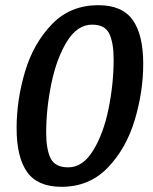

<svg xmlns="http://www.w3.org/2000/svg" viewBox="-20 -700 590 740"><path d="M532 -454Q532 -346 499 -236.5Q466 -127 395 -53.5Q324 20 217 20Q125 20 84.5 -37Q44 -94 44 -206Q44 -315 76.5 -424Q109 -533 180 -606.5Q251 -680 359 -680Q451 -680 491.5 -623Q532 -566 532 -454ZM158 -188Q158 -125 175 -90Q192 -55 243 -55Q299 -55 339 -120Q379 -185 398.5 -281.5Q418 -378 418 -471Q418 -534 401.5 -569.5Q385 -605 335 -605Q278 -605 238 -540Q198 -475 178 -378Q158 -281 158 -188Z"/></svg>

Font: Sansita Light Italic
Style: Regular
Weight: 300
Italic angle: -11°
Designer: Pablo Cosgaya
Foundry: Omnibus-Type
Version: Version 1.006